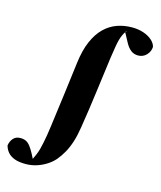

<svg xmlns="http://www.w3.org/2000/svg" viewBox="-294 -825 965 1154"><g transform="rotate(15 188.5 -247.5)"><path d="M-23 232Q-67 232 -94 221.5Q-121 211 -136 193Q-151 175 -157 152Q-153 125 -137 107Q-121 89 -93 89Q-73 89 -58.5 96Q-44 103 -31.5 119Q-19 135 -5 161L13 196L-3 193H15L8 196Q17 177 24.5 160Q32 143 38 121Q43 102 47.5 80Q52 58 56.5 32Q61 6 65 -26Q79 -128 92 -230Q105 -332 118 -434Q128 -516 152.5 -572Q177 -628 212 -662Q247 -696 290.5 -711.5Q334 -727 384 -727Q423 -727 455 -716Q487 -705 508 -686.5Q529 -668 534 -646Q533 -617 512 -595Q491 -573 460 -573Q434 -573 415 -588Q396 -603 382 -629L348 -692L360 -696H347L354 -694Q345 -682 338 -667.5Q331 -653 325.5 -633.5Q320 -614 315.5 -586Q311 -558 305 -519Q290 -409 275.5 -296.5Q261 -184 242 -66Q234 -14 221 26Q208 66 190.5 97Q173 128 152 153Q132 176 103.5 194Q75 212 42.5 222Q10 232 -23 232Z"/></g></svg>

Font: Source Serif 4 Black
Style: Italic
Weight: 900
Italic angle: -12°
Designer: Frank Grießhammer
Foundry: Adobe Systems Incorporated
Version: Version 4.004;hotconv 1.0.116;makeotfexe 2.5.65601